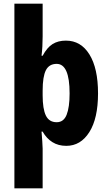

<svg xmlns="http://www.w3.org/2000/svg" viewBox="-20 -780 589 1040"><path d="M511 -274Q511 -139 464 -64.5Q417 10 339 10Q296 10 264 -10Q232 -30 211 -67H205Q207 -39 209 -14.5Q211 10 211 25V240H58V-760H211V-583Q211 -526 205 -478H211Q235 -523 265 -541.5Q295 -560 337 -560Q418 -560 464.5 -485Q511 -410 511 -274ZM357 -274Q357 -434 287 -434Q246 -434 228.5 -399.5Q211 -365 211 -289V-264Q211 -190 228.5 -154Q246 -118 287 -118Q325 -118 341 -158.5Q357 -199 357 -274Z"/></svg>

Font: Noto Sans Hebrew Condensed ExtraBold
Style: Regular
Weight: 800
Width: 3
Designer: Monotype Design Team
Foundry: Monotype Imaging Inc.
Version: Version 2.004; ttfautohint (v1.8.4.7-5d5b)